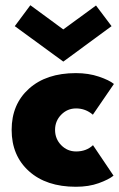

<svg xmlns="http://www.w3.org/2000/svg" viewBox="-20 -702 456 734"><path d="M36.5 -602 96 -682 222 -589.5 347 -681 406.5 -602 222 -466.5ZM271 -123Q310 -123 335.5 -147L414 -30.5Q395.5 -15.5 357.5 -1.8Q319.5 12 270 12Q157 12 90.8 -47.5Q24.5 -107 24.5 -205.5Q24.5 -303.5 90.8 -363Q157 -422.5 270 -422.5Q318.5 -422.5 358.2 -409Q398 -395.5 415.5 -381L335 -263.5Q307 -287.5 271 -287.5Q237.5 -287.5 214 -263.5Q190.5 -239.5 190.5 -205.5Q190.5 -171 214 -147Q237.5 -123 271 -123Z"/></svg>

Font: League Spartan ExtraBold
Style: Regular
Weight: 800
Foundry: The League of Moveable Type
Version: Version 2.002